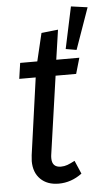

<svg xmlns="http://www.w3.org/2000/svg" viewBox="-54 -789 470 837"><g transform="rotate(-5 180.5 -370.5)"><path d="M361 -743 297 -562 250 -570 289 -753ZM205 -527H306L286 -458H196L147 -116Q146 -111 146 -101Q146 -61 185 -61Q200 -61 213.5 -66Q227 -71 246 -81L271 -23Q224 12 169 12Q119 12 89.5 -17Q60 -46 60 -96Q60 -104 62 -122L109 -458H37L47 -527H122L151 -649L224 -657Z"/></g></svg>

Font: Fira Sans Extra Condensed
Style: Italic
Weight: 400
Width: 3
Italic angle: -8°
Designer: Carrois Corporate & Edenspiekermann AG
Foundry: Carrois Corporate GbR & Edenspiekermann AG
Version: Version 4.203